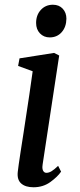

<svg xmlns="http://www.w3.org/2000/svg" viewBox="-20 -781 336 811"><path d="M55 -54.5Q57.5 -78 66.8 -138.5Q76 -199 79.5 -220Q109 -411.5 118 -480L56.5 -502.5L62.5 -534.5L208.5 -557.5L230 -546.5L160 -86Q159 -79 159 -75.5Q159 -63.5 163.8 -57.2Q168.5 -51 176 -51Q186.5 -51 197.8 -57.8Q209 -64.5 225.5 -80.5L238 -56Q223 -34 192.5 -12Q162 10 121.5 10Q87.5 10 69.5 -6Q51.5 -22 55 -54.5ZM132.5 -684Q132.5 -717.5 152.5 -739.2Q172.5 -761 203.5 -761Q229.5 -761 245 -744.2Q260.5 -727.5 260.5 -702Q260 -667 240.5 -645Q221 -623 190 -623Q165 -623 148.8 -640Q132.5 -657 132.5 -684Z"/></svg>

Font: Merriweather Text
Style: Italic
Weight: 400
Italic angle: -7.8°
Designer: Eben Sorkin
Foundry: Eben Sorkin
Version: Version 2.100